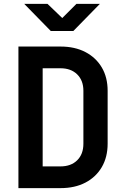

<svg xmlns="http://www.w3.org/2000/svg" viewBox="-20 -970 640 990"><path d="M75 0V-730H292Q366 -730 420.5 -701.5Q475 -673 505 -622Q535 -571 535 -502V-229Q535 -160 505 -108.5Q475 -57 420.5 -28.5Q366 0 292 0ZM200 -112H292Q346 -112 378 -143.5Q410 -175 410 -229V-502Q410 -555 378 -586.5Q346 -618 292 -618H200ZM242 -810 105 -950H225L301 -877L374 -950H495L358 -810Z"/></svg>

Font: JetBrains Mono NL
Style: Bold
Weight: 700
Monospace: yes
Designer: Philipp Nurullin, Konstantin Bulenkov
Foundry: JetBrains
Version: Version 2.305; ttfautohint (v1.8.4.7-5d5b)